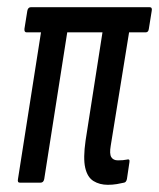

<svg xmlns="http://www.w3.org/2000/svg" viewBox="-20 -508 442 534"><path d="M280 6Q257 6 240 -4.5Q223 -15 217 -41.5Q211 -68 218 -117L265 -418H167L103 -10Q101 0 93 0H35Q28 0 30 -10L94 -418H54Q47 -418 48 -428L56 -478Q58 -488 66 -488H396Q404 -488 402 -478L394 -428Q393 -418 385 -418H339L288 -103Q284 -80 289.5 -71Q295 -62 308 -62Q316 -62 321.5 -62.5Q327 -63 332 -64Q342 -67 340 -57L333 -10Q331 -1 325 0Q317 2 305 4Q293 6 280 6Z"/></svg>

Font: Sofia Sans Extra Condensed Medium
Style: Italic
Weight: 500
Italic angle: -9°
Version: Version 4.100